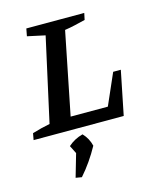

<svg xmlns="http://www.w3.org/2000/svg" viewBox="-118 -608 767 922"><g transform="rotate(-15 266.0 -147.5)"><path d="M450 -218H488L444 0H-4L2 -33Q25 -40 47 -45.5Q69 -51 90 -55L182 -471L94 -490L101 -527H389L382 -494Q353 -487 329.5 -481.5Q306 -476 279 -472L197 -63H382ZM144 227 177 113 157 73Q188 45 230 34Q257 62 266 100Q226 173 174 232Z"/></g></svg>

Font: Piazzolla SC Medium
Style: Italic
Weight: 500
Italic angle: -11.3°
Designer: Juan Pablo del Peral
Foundry: Huerta Tipografica
Version: Version 1.330